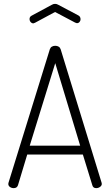

<svg xmlns="http://www.w3.org/2000/svg" viewBox="-20 -974 570 994"><path d="M23 -22Q23 -26 24 -28L238 -719Q241 -728 248.5 -732.5Q256 -737 266 -737Q276 -737 283.5 -732.5Q291 -728 294 -719L506 -28L507 -22Q507 -13 498 -6.5Q489 0 478 0Q462 0 458 -15L409 -174H121L73 -15Q68 0 51 0Q40 0 31.5 -6Q23 -12 23 -22ZM266 -647 134 -220H395ZM158 -855Q156 -854 153 -853Q145 -853 139 -859.5Q133 -866 133 -876Q133 -881 135.5 -885.5Q138 -890 144 -893L248 -949Q256 -954 265 -954Q274 -954 282 -949L386 -894Q397 -888 397 -874Q397 -866 391.5 -860Q386 -854 378 -854Q376 -854 372 -856Q371 -857 369 -857L265 -912L161 -856Z"/></svg>

Font: Dosis
Style: Regular
Weight: 400
Designer: Edgar Tolentino, Pablo Impallari, Igino Marini
Foundry: Edgar Tolentino, Pablo Impallari, Igino Marini
Version: Version 1.007;Glyphs 3.1.1 (3134)